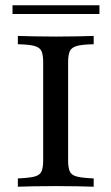

<svg xmlns="http://www.w3.org/2000/svg" viewBox="-20 -707 421 727"><path d="M47.6 0V-31.5Q89.5 -33.1 110.1 -38.3Q130.6 -43.5 137.1 -57.7Q143.5 -71.8 143.5 -100.8V-470.2Q143.5 -499.2 137.1 -513.3Q130.6 -527.4 110.1 -533.1Q89.5 -538.7 47.6 -539.5V-571Q69.4 -570.2 106.5 -569.4Q143.5 -568.5 191.9 -568.5Q237.1 -568.5 274.6 -569.4Q312.1 -570.2 334.7 -571V-539.5Q291.9 -538.7 271.4 -533.1Q250.8 -527.4 244.4 -513.3Q237.9 -499.2 237.9 -470.2V-100.8Q237.9 -71.8 244.4 -57.7Q250.8 -43.5 271.8 -38.3Q292.7 -33.1 334.7 -31.5V0Q312.1 -0.8 274.6 -1.6Q237.1 -2.4 191.9 -2.4Q143.5 -2.4 106.5 -1.6Q69.4 -0.8 47.6 0ZM27.4 -654V-687.1H356.5V-654Z"/></svg>

Font: Playfair 12pt Medium
Style: Regular
Weight: 500
Designer: Claus Eggers Sørensen
Foundry: Claus Eggers Sørensen
Version: Version 2.000;gftools[0.9.28]